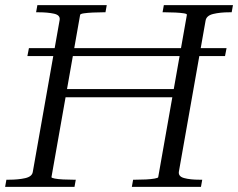

<svg xmlns="http://www.w3.org/2000/svg" viewBox="-32 -730 930 750"><path d="M206 -382H678L673 -350H201ZM-12 0 -7 -28H3Q39 -28 66 -34Q93 -40 96 -58L201 -652Q204 -671 179 -676.5Q154 -682 119 -682H109L114 -710H385L380 -682H370Q351 -682 330.5 -681Q310 -680 296 -678Q282 -676 281 -672L169 -38Q169 -35 182 -32.5Q195 -30 215 -29Q235 -28 254 -28H264L259 0ZM483 0 488 -28H497Q518 -28 538 -29Q558 -30 572 -32.5Q586 -35 586 -38L698 -672Q699 -676 686 -678Q673 -680 653.5 -681Q634 -682 614 -682H603L608 -710H878L873 -682H864Q828 -682 801 -675.5Q774 -669 771 -649L667 -61Q663 -41 687 -34.5Q711 -28 747 -28H758L753 0ZM75 -511 81 -542H853L847 -511Z"/></svg>

Font: Roboto Serif 120pt Expanded Light
Style: Italic
Weight: 300
Width: 7
Italic angle: -10°
Designer: Greg Gazdowicz
Foundry: Commercial Type
Version: Version 1.008